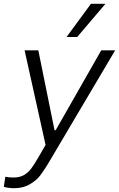

<svg xmlns="http://www.w3.org/2000/svg" viewBox="-31 -790 624 1007"><path d="M43 197Q14 197 -11 190L-3 137Q14 141 40 141Q72 141 94 128.5Q116 116 132 95Q148 74 171 34L208 -30L98 -526H170L255 -107H261L500 -526H573L219 72Q197 108 178.5 132Q160 156 125.5 176.5Q91 197 43 197ZM318 -596 446 -770H522L374 -596Z"/></svg>

Font: Be Vietnam Light
Style: Italic
Weight: 300
Italic angle: -9.222°
Designer: Gabriel Lam
Foundry: TypeRant
Version: Version 3.000